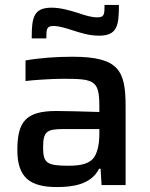

<svg xmlns="http://www.w3.org/2000/svg" viewBox="-20 -747 607 775"><path d="M108 -592H167C167 -630 168 -642 196 -642C218 -642 244 -634 272 -625C306 -614 340 -603 380 -603C454 -603 460 -645 460 -727H402C402 -689 401 -677 373 -677C348 -677 324 -685 297 -694C262 -705 225 -716 188 -716C114 -716 108 -674 108 -592ZM209 8C269 8 347 0 380 -66H386L390 0H487V-316C487 -461 462 -518 272 -518C206 -518 139 -513 83 -503V-420C114 -424 191 -429 235 -429C360 -429 381 -423 381 -319V-295C323 -297 235 -299 208 -299C85 -299 50 -257 50 -141C50 -28 104 8 209 8ZM257 -78C169 -78 154 -89 154 -151C154 -216 168 -226 235 -226H381V-208C381 -168 375 -139 363 -117C345 -86 307 -78 257 -78Z"/></svg>

Font: Saira UNSAM Medium
Style: Regular
Weight: 500
Designer: Hector Gatti with collaboration of the Omnibus-Type team
Foundry: Omnibus-Type
Version: Version 0.072;PS 000.072;hotconv 1.0.88;makeotf.lib2.5.64775